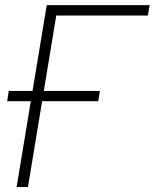

<svg xmlns="http://www.w3.org/2000/svg" viewBox="-20 -748 619 768"><path d="M578.6 -727.5 571.3 -686H205.1L91.8 0H46.4L167 -727.5ZM8.8 -343.3 15.1 -384.3H379.4L373 -343.3Z"/></svg>

Font: Inter 24pt ExtraLight
Style: Italic
Weight: 250
Italic angle: -9.3988°
Version: Version 4.001;git-66647c0bb